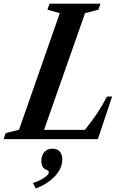

<svg xmlns="http://www.w3.org/2000/svg" viewBox="-75 -782 666 1079"><path d="M-55 0 -43 -34 32 -53 261 -708 191.5 -727.5 203.5 -761.5H489.5L478 -727.5L403 -708L172.5 -52H402Q440 -99 469.8 -143.5Q499.5 -188 526.5 -239.5H555L475 0ZM126.5 277.5 110 246.5Q131 240.5 151.5 229.8Q172 219 185.8 207.2Q199.5 195.5 199.5 187Q199.5 182.5 196.5 178.8Q193.5 175 186.5 172.5Q157.5 162.5 157.5 122.5Q157.5 91 174.5 72.2Q191.5 53.5 220 53.5Q246 53.5 260.5 69.5Q275 85.5 275 114Q275 162.5 235.8 206Q196.5 249.5 126.5 277.5Z"/></svg>

Font: Libre Caslon Condensed
Style: Italic
Weight: 400
Italic angle: -22.583°
Designer: Pablo Impallari, Rodrigo Fuenzalida, Katja Schimmel, Ertekin Erdin
Foundry: Pablo Impallari, Rodrigo Fuenzalida
Version: Version 2.000;gftools[0.9.33]